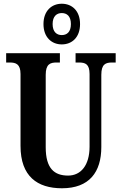

<svg xmlns="http://www.w3.org/2000/svg" viewBox="-20 -999 653 1029"><path d="M311 -761C366 -761 409 -799 409 -870C409 -941 366 -979 311 -979C257 -979 213 -941 213 -870C213 -799 257 -761 311 -761ZM311 -811C285 -811 262 -827 262 -870C262 -913 285 -929 311 -929C338 -929 360 -913 360 -870C360 -827 338 -811 311 -811ZM312 10C459 10 523 -77 523 -211V-598C523 -656 547 -664 581 -664H600V-714H385V-664H403C437 -664 460 -656 460 -602V-213C460 -114 414 -58 345 -58C271 -58 225 -96 225 -210V-598C225 -656 250 -664 283 -664H301V-714H13V-664H32C65 -664 90 -656 90 -602V-217C90 -54 180 10 312 10Z"/></svg>

Font: Noto Serif Georgian ExtraCondensed Bold
Style: Regular
Weight: 700
Width: 2
Designer: Monotype Design Team, Akaki Razmadze
Foundry: Google LLC
Version: Version 2.003